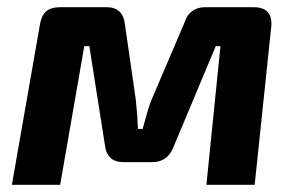

<svg xmlns="http://www.w3.org/2000/svg" viewBox="-20 -513 821 533"><path d="M550 -493H684Q738 -493 733 -439L687 0H553L592 -385H579L462 -106Q446 -63 403 -63H322Q276 -63 271 -112L228 -385H214L147 0H13L90 -440Q94 -468 107 -480.5Q120 -493 147 -493H276Q322 -493 327 -444L357 -236Q362 -189 363 -155H376Q389 -205 399 -232L492 -450Q506 -493 550 -493Z"/></svg>

Font: Exo 2.0
Style: Bold Italic
Weight: 700
Italic angle: -8°
Designer: Natanael Gama
Version: Version 1.001;PS 001.001;hotconv 1.0.70;makeotf.lib2.5.58329